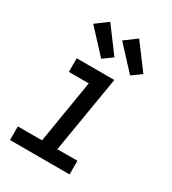

<svg xmlns="http://www.w3.org/2000/svg" viewBox="-188 -876 876 977"><g transform="rotate(30 250.0 -388.0)"><path d="M27 0V-80H169L230 -450H113V-530H334L259 -80H377V0ZM392 -590 268 -724 338 -776 447 -630ZM222 -590 98 -724 168 -776 277 -630Z"/></g></svg>

Font: Iosevka Slab Medium Oblique
Style: Regular
Weight: 500
Italic angle: -9°
Monospace: yes
Designer: Belleve Invis
Foundry: Belleve Invis
Version: Version 11.1.1; ttfautohint (v1.8.3)